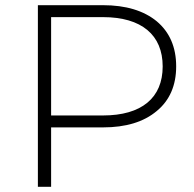

<svg xmlns="http://www.w3.org/2000/svg" viewBox="-20 -720 746 740"><path d="M126 -700V0H177V-229H377C465 -229 534 -250 584 -292C634 -333 659 -391 659 -464C659 -538 634 -596 584 -638C534 -679 465 -700 377 -700ZM177 -654H377C526 -654 607 -585 607 -464C607 -343 526 -275 377 -275H177Z"/></svg>

Font: Montserrat Light
Style: Regular
Weight: 300
Designer: Julieta Ulanovsky
Foundry: Julieta Ulanovsky
Version: Version 7.200